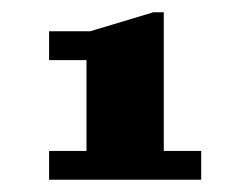

<svg xmlns="http://www.w3.org/2000/svg" viewBox="-20 -650 393 313"><path d="M127 -599 230 -630H247V-404H308V-357H60V-404H121V-552H60V-599Z"/></svg>

Font: Bigshot One
Style: Regular
Weight: 400
Designer: Gesine Todt
Foundry: Gesine Todt
Version: Version 1.001